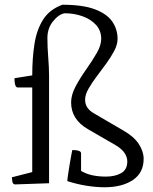

<svg xmlns="http://www.w3.org/2000/svg" viewBox="-20 -778 646 810"><path d="M421 12Q385 12 344.5 5.5Q304 -1 264 -14Q264 -20 267 -40.5Q270 -61 274 -85.5Q278 -110 281.5 -127.5Q285 -145 285 -145Q289 -145 297.5 -144.5Q306 -144 314 -141Q322 -138 322 -131V-57Q344 -44 370 -38.5Q396 -33 427 -33Q465 -33 491 -47.5Q517 -62 517 -97Q517 -115 505.5 -132.5Q494 -150 467 -166L351 -233Q280 -274 280 -346Q280 -378 299 -413.5Q318 -449 343.5 -485Q369 -521 388 -554Q407 -587 407 -614Q407 -649 385 -673Q363 -697 328 -709.5Q293 -722 253 -722Q228 -718 204 -688.5Q180 -659 180 -618Q180 -579 183.5 -535.5Q187 -492 187 -456V-5L44 0Q34 0 32 -13Q30 -26 30 -30L116 -52V-409H55Q48 -409 45 -417.5Q42 -426 41.5 -435.5Q41 -445 41 -448L116 -460Q116 -533 125.5 -593Q135 -653 162 -695.5Q189 -738 243 -758Q330 -758 381 -738.5Q432 -719 454 -686.5Q476 -654 476 -614Q476 -590 462 -563.5Q448 -537 428 -509.5Q408 -482 387.5 -455Q367 -428 353 -403Q339 -378 339 -357Q339 -321 376 -300L501 -227Q545 -202 565.5 -170.5Q586 -139 586 -108Q586 -49 540.5 -18.5Q495 12 421 12Z"/></svg>

Font: Mate
Style: Regular
Weight: 400
Designer: Eduardo Rodriguez Tunni
Foundry: Eduardo Rodriguez Tunni
Version: Version 1.003; ttfautohint (v1.8.4.7-5d5b);gftools[0.9.24]